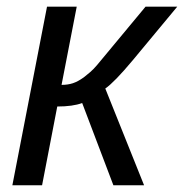

<svg xmlns="http://www.w3.org/2000/svg" viewBox="-20 -548 544 568"><path d="M149.4 -232.9 104.5 0H16.6L119.1 -528.3H207L162.1 -296.9Q180.7 -296.9 195.6 -301.8Q210.4 -306.6 228 -319.3Q236.3 -325.7 246.6 -334.5Q256.8 -343.3 267.1 -355.5L410.6 -528.3H504.4L372.6 -369.6Q318.4 -304.7 291.5 -286.1L406.2 0H315.4L223.1 -243.2Q195.3 -232.9 149.4 -232.9Z"/></svg>

Font: Arimo
Style: Italic
Weight: 400
Italic angle: -12°
Designer: Steve Matteson
Foundry: Monotype Imaging Inc.
Version: Version 1.33